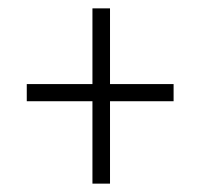

<svg xmlns="http://www.w3.org/2000/svg" viewBox="-20 -543 478 459"><path d="M201 -104V-301H44V-342H201V-523H243V-342H395V-301H243V-104Z"/></svg>

Font: Inconsolata SemiCondensed Light
Style: Regular
Weight: 300
Width: 4
Monospace: yes
Designer: Raph Levien, Cyreal, Brenton Simpson
Foundry: Raph Levien, Cyreal, Google
Version: Version 3.100; ttfautohint (v1.8.4.7-5d5b)